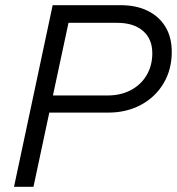

<svg xmlns="http://www.w3.org/2000/svg" viewBox="-20 -720 682 740"><path d="M34 0 183 -700H445Q506 -700 550 -678Q594 -656 618 -616Q642 -576 642 -520Q642 -452 610.5 -399Q579 -346 523.5 -316Q468 -286 397 -286H170L109 0ZM184 -352H394Q445 -352 484 -372.5Q523 -393 545 -430Q567 -467 567 -515Q567 -570 531 -601Q495 -632 432 -632H244Z"/></svg>

Font: Red Hat Text
Style: Italic
Weight: 400
Italic angle: -12°
Designer: Pentagram, MCKL
Foundry: Pentagram, MCKL
Version: Version 1.023